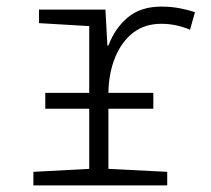

<svg xmlns="http://www.w3.org/2000/svg" viewBox="-20 -561 640 581"><path d="M81 0V-41L250 -50V-232H117V-280H250V-482L98 -491V-532H299L305 -423H308Q328 -476 367 -508.5Q406 -541 468 -541Q498 -541 524 -536Q550 -531 570 -524L555 -471Q537 -479 514.5 -484Q492 -489 468 -489Q418 -489 383 -462Q348 -435 328.5 -387.5Q309 -340 308 -280H444V-232H308V-50L486 -41V0Z"/></svg>

Font: Noto Sans Mono Light
Style: Regular
Weight: 300
Designer: Monotype Design Team
Foundry: Monotype Imaging Inc.
Version: Version 2.014; ttfautohint (v1.8.4.7-5d5b)